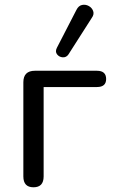

<svg xmlns="http://www.w3.org/2000/svg" viewBox="-20 -787 477 814"><path d="M122 7Q79 7 79 -39V-438Q79 -487 128 -487H391Q430 -487 430 -452Q430 -418 391 -418H165V-39Q165 7 122 7ZM270 -556Q261 -543 246 -544Q231 -545 222 -556.5Q213 -568 221 -584L304 -745Q313 -763 328 -766Q343 -769 356.5 -761.5Q370 -754 375 -740Q380 -726 369 -711Z"/></svg>

Font: Chiron GoRound TC N
Style: Regular
Weight: 350
Designer: Ryoko NISHIZUKA 西塚涼子 (kana, bopomofo & ideographs); Paul D. Hunt (Latin, Greek & Cyrillic); Sandoll Communications 산돌커뮤니
Foundry: Adobe
Version: Version 1.000;hotconv 1.1.1;makeotfexe 2.6.0